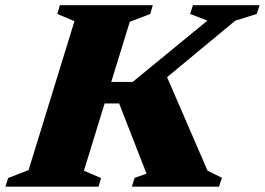

<svg xmlns="http://www.w3.org/2000/svg" viewBox="-54 -702 996 722"><path d="M726.5 -60 780.5 -33.5 769.5 0H442L452 -33L497 -49L394 -313H267.5L292 -394H445L726 -624.5L661 -649.5L671.5 -682.5H922L911.5 -649.5L831 -624.5L522 -368.5L560.5 -443.5ZM226 -622.5 161.5 -649.5 171 -682.5H520.5L511 -649.5L434 -620L261.5 -60L326 -32.5L316.5 0H-33.5L-23.5 -32.5L53.5 -62.5Z"/></svg>

Font: Newsreader ExtraBold
Style: Italic
Weight: 800
Italic angle: -17°
Designer: Hugues Gentile
Foundry: Production Type
Version: Version 1.003